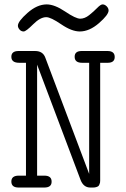

<svg xmlns="http://www.w3.org/2000/svg" viewBox="-20 -839 565 859"><path d="M30.8 -26.9Q30.8 -52.7 63 -53.2Q63 -53.2 96.2 -53.2V-558.1H65.9Q30.8 -558.1 30.8 -585Q30.8 -610.8 63 -610.8H137.2Q172.4 -610.8 183.1 -580.1L378.9 -61V-558.1H347.2Q314 -558.1 314 -585Q314 -610.8 345.2 -610.8H460.9Q493.2 -610.8 493.2 -584Q493.2 -558.1 461.9 -558.1H428.2V-38.1Q428.2 -37.1 428.2 -31Q428.2 -24.9 427.5 -22Q426.8 -19 424.8 -13.9Q422.9 -8.8 419.9 -6.3Q417 -3.9 410.9 -2Q404.8 0 397 0H383.8Q354 0 340.8 -33.2L146 -549.8V-53.2H178.2Q211.4 -53.2 210.9 -25.9Q210.9 0 178.2 0H63Q30.8 0 30.8 -26.9ZM60.1 -724.1Q60.1 -743.2 103 -781.2Q146 -819.3 189 -819.3Q224.1 -819.3 271.5 -787.4Q318.8 -755.4 338.9 -755.4Q358.9 -755.4 378.9 -771.2Q398.9 -787.1 414.6 -803.2Q430.2 -819.3 439 -819.3Q448.7 -819.3 457.3 -810.8Q465.8 -802.2 465.8 -792Q465.8 -772.9 422.9 -735.6Q379.9 -698.2 336.9 -698.2Q300.8 -698.2 253.9 -730.2Q207 -762.2 187 -762.2Q160.2 -762.2 128.2 -730.2Q96.2 -698.2 85.9 -698.2Q74.7 -698.2 67.4 -706.8Q60.1 -715.3 60.1 -724.1Z"/></svg>

Font: CMU Typewriter Text
Style: Light
Weight: 200
Version: Version 0.7.0